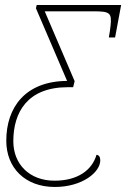

<svg xmlns="http://www.w3.org/2000/svg" viewBox="-20 -734 502 764"><path d="M198 10C308 10 379 -49 379 -96C379 -109 374 -117 364 -118C346 -56 288 -15 197 -15C97 -15 33 -81 33 -172C33 -287 89 -387 250 -387H271L277 -411L158 -689H351C418 -689 425 -683 420 -632C419 -620 416 -601 413 -585H438L462 -714H126L123 -701L247 -412C81 -411 5 -307 5 -174C5 -66 80 10 198 10Z"/></svg>

Font: Noto Serif SemiCondensed Thin
Style: Italic
Weight: 100
Width: 4
Italic angle: -12°
Designer: Monotype Design Team
Foundry: Monotype Imaging Inc.
Version: Version 2.013